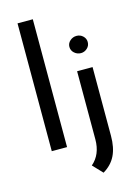

<svg xmlns="http://www.w3.org/2000/svg" viewBox="-142 -850 799 1125"><g transform="rotate(-15 257.5 -287.0)"><path d="M173.8 -775.4V0H81.1V-775.4ZM286.1 141.6Q345.7 90.8 345.7 -1V-414.1H439.5V2.9Q439.5 74.2 416 122.1Q392.6 169.9 341.8 200.2ZM395.5 -615.2Q418 -615.2 434.1 -600.1Q450.2 -585 450.2 -563.5Q450.2 -541 433.6 -525.9Q417 -510.7 395.5 -510.7Q373 -510.7 356 -525.9Q338.9 -541 338.9 -563.5Q338.9 -585 356 -600.1Q373 -615.2 395.5 -615.2Z"/></g></svg>

Font: Josefin Sans CFJ
Style: Regular
Weight: 400
Designer: Santiago Orozco
Foundry: Typemade
Version: Version 2.000